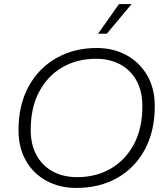

<svg xmlns="http://www.w3.org/2000/svg" viewBox="-20 -914 820 944"><path d="M355 10Q273 10 208.5 -25Q144 -60 107.5 -124Q71 -188 71 -274Q71 -398 120.5 -488.5Q170 -579 257 -628.5Q344 -678 456 -678Q538 -678 602.5 -642.5Q667 -607 704 -543Q741 -479 741 -393Q741 -269 692 -178.5Q643 -88 556 -39Q469 10 355 10ZM359 -43Q452 -43 524.5 -85Q597 -127 638.5 -205Q680 -283 680 -392Q680 -465 651.5 -517Q623 -569 571.5 -597Q520 -625 452 -625Q359 -625 286.5 -583Q214 -541 172.5 -463Q131 -385 131 -275Q131 -203 159.5 -151Q188 -99 239.5 -71Q291 -43 359 -43ZM462 -748 565 -894H627L505 -748Z"/></svg>

Font: Gantari Light
Style: Italic
Weight: 300
Italic angle: -10°
Version: Version 1.000